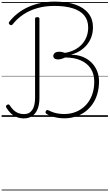

<svg xmlns="http://www.w3.org/2000/svg" viewBox="-20 -1443 1353 2371"><path d="M772 18Q733 18 693 11.5Q653 5 617.5 -7Q582 -19 555 -36Q545 -43 542.5 -52Q540 -61 547 -72Q553 -83 561 -84Q569 -85 580 -80Q607 -66 638 -55.5Q669 -45 703.5 -40Q738 -35 773 -35Q855 -35 923 -64Q991 -93 1040.5 -145.5Q1090 -198 1117 -271.5Q1144 -345 1144 -434Q1144 -528 1101 -595Q1058 -662 977.5 -697.5Q897 -733 784 -733Q759 -721 736.5 -715Q714 -709 696 -709Q669 -709 653.5 -721Q638 -733 638 -752Q638 -766 646.5 -778Q655 -790 670 -797Q685 -804 706 -804Q730 -804 746 -800.5Q762 -797 782 -790Q848 -801 901 -828Q954 -855 991.5 -896Q1029 -937 1049 -989.5Q1069 -1042 1069 -1103Q1069 -1192 1021.5 -1251Q974 -1310 880.5 -1340Q787 -1370 651 -1370Q540 -1370 444.5 -1343.5Q349 -1317 271 -1266Q193 -1215 134 -1140Q128 -1134 120 -1132.5Q112 -1131 103 -1137Q91 -1145 89 -1154.5Q87 -1164 94 -1173Q139 -1231 198 -1277.5Q257 -1324 328 -1356Q399 -1388 481 -1405.5Q563 -1423 654 -1423Q807 -1423 912.5 -1385.5Q1018 -1348 1073 -1277Q1128 -1206 1128 -1105Q1128 -1043 1109 -989Q1090 -935 1054.5 -891.5Q1019 -848 970 -816.5Q921 -785 860 -769V-767Q934 -767 996.5 -743Q1059 -719 1105.5 -674.5Q1152 -630 1177.5 -570Q1203 -510 1203 -439Q1203 -358 1183 -287.5Q1163 -217 1124.5 -160.5Q1086 -104 1033.5 -64.5Q981 -25 915 -3.5Q849 18 772 18ZM274 19Q229 19 188.5 3.5Q148 -12 115.5 -42Q83 -72 58 -115Q52 -125 54.5 -133.5Q57 -142 67 -148Q78 -155 86 -153.5Q94 -152 100 -143Q122 -107 148.5 -82.5Q175 -58 206.5 -46Q238 -34 276 -34Q344 -34 378.5 -85.5Q413 -137 413 -236V-1211Q413 -1222 419.5 -1226.5Q426 -1231 440 -1231Q454 -1231 460.5 -1226.5Q467 -1222 467 -1211V-231Q467 -153 444.5 -97Q422 -41 379.5 -11Q337 19 274 19ZM0 898H1313V908H0ZM0 -20H1313V0H0ZM0 -505H1313V-500H0ZM0 -1418H1313V-1408H0Z"/></svg>

Font: Playwrite FR Trad Guides
Style: Regular
Weight: 400
Designer: Veronika Burian, José Scaglione
Foundry: TypeTogether
Version: Version 1.003